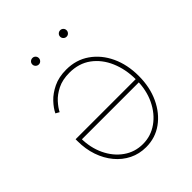

<svg xmlns="http://www.w3.org/2000/svg" viewBox="-201 -834 964 964"><g transform="rotate(-45 281.0 -352.5)"><path d="M268.6 -551.8Q338.9 -551.8 391.8 -514.9Q444.8 -478 474.4 -414.8Q503.9 -351.6 503.9 -271.5Q503.9 -191.9 474.4 -128.7Q444.8 -65.4 393.8 -28.8Q342.8 7.8 277.3 7.8Q229 7.8 188.5 -12.2Q147.9 -32.2 117.9 -68.4Q87.9 -104.5 71.3 -152.8Q54.7 -201.2 54.7 -258.3V-271H492.2V-248.5H67.4L76.7 -257.3Q76.7 -189.5 102.8 -134.3Q128.9 -79.1 174.3 -46.9Q219.7 -14.6 277.3 -14.6Q334 -14.6 380.4 -47.6Q426.8 -80.6 454.1 -137.5Q481.4 -194.3 481.4 -266.6V-269Q481.4 -340.8 456.1 -400.1Q430.7 -459.5 383.3 -494.4Q335.9 -529.3 268.6 -529.3Q219.2 -529.3 184.1 -511.7Q148.9 -494.1 126.7 -469.5Q104.5 -444.8 94.2 -423.8L74.7 -434.6Q86.9 -460.4 112.3 -487.3Q137.7 -514.2 176.8 -533Q215.8 -551.8 268.6 -551.8ZM387.2 -667Q377.4 -667 370.6 -673.8Q363.8 -680.7 363.8 -689.9Q363.8 -699.7 370.6 -706.3Q377.4 -712.9 387.2 -712.9Q396.5 -712.9 403.1 -706.3Q409.7 -699.7 409.7 -689.9Q409.7 -680.7 403.1 -673.8Q396.5 -667 387.2 -667ZM189.9 -667Q180.2 -667 173.3 -673.8Q166.5 -680.7 166.5 -689.9Q166.5 -699.7 173.3 -706.3Q180.2 -712.9 189.9 -712.9Q199.2 -712.9 205.8 -706.3Q212.4 -699.7 212.4 -689.9Q212.4 -680.7 205.8 -673.8Q199.2 -667 189.9 -667Z"/></g></svg>

Font: Inter 17pt Thin
Style: Regular
Weight: 250
Version: Version 4.001;git-66647c0bb